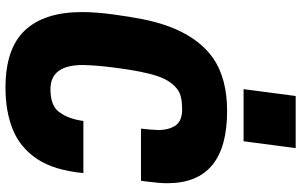

<svg xmlns="http://www.w3.org/2000/svg" viewBox="-219 -865 1098 700"><g transform="rotate(90 330.0 -515.0)"><path d="M495 -854H305L330 -1044H520ZM300 14Q157 14 90.5 -57Q24 -128 24 -265Q24 -315 32.5 -378Q41 -441 50 -486Q86 -668 192 -743Q266 -794 385 -794Q648 -794 648 -576Q648 -547 642 -502L639 -480H449Q453 -514 454 -542Q454 -582 437.5 -606Q421 -630 379 -630Q330 -630 309 -615Q275 -592 257.5 -540Q240 -488 227 -387Q218 -319 217 -268Q217 -150 305 -150Q368 -150 390 -184Q414 -217 421 -270H611Q601 -164 560 -102Q519 -40 453 -13Q387 14 300 14Z"/></g></svg>

Font: Tanohe Sans ExtraBold
Style: Italic
Weight: 800
Designer: Village Type and Design LLC & Cristiano Sobral
Foundry: Cooper Hewitt Smithsonian Design Museum
Version: Version 1.00;September 29, 2021;FontCreator 13.0.0.2655 64-b